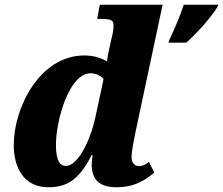

<svg xmlns="http://www.w3.org/2000/svg" viewBox="-20 -780 941 810"><path d="M695 -613 691 -600H766C818 -647 871 -708 897 -750L901 -760H755C740 -712 717 -660 695 -613ZM184 10C263 10 314 -22 366 -125H371C369 -117 367 -102 367 -84C367 -14 410 10 471 10C549 10 594 -21 631 -52L608 -97C601 -90 584 -79 568 -79C549 -79 535 -91 535 -118C535 -140 543 -179 550 -215L666 -760H401L390 -700H413C455 -700 459 -689 459 -672C459 -656 456 -639 451 -620L443 -584C440 -572 433 -538 431 -521C407 -536 373 -546 336 -546C147 -546 38 -325 38 -168C38 -75 79 10 184 10ZM259 -80C234 -80 216 -100 216 -168C216 -272 271 -471 363 -471C381 -471 404 -462 417 -447L383 -288C361 -184 307 -80 259 -80Z"/></svg>

Font: Noto Serif SemiCondensed Black
Style: Italic
Weight: 900
Width: 4
Italic angle: -12°
Designer: Monotype Design Team
Foundry: Monotype Imaging Inc.
Version: Version 2.014